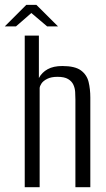

<svg xmlns="http://www.w3.org/2000/svg" viewBox="-50 -778 440 798"><path d="M52.8 0V-630H111.6V-453.7Q124.3 -477.3 148.2 -490.4Q172 -503.6 209 -503.6Q261.6 -503.6 286.3 -485.4Q311 -467.2 318.2 -437.5Q325.4 -407.7 325.4 -372.6V0H263.4V-364.4Q263.4 -379.3 262.4 -395.7Q261.4 -412.1 254.8 -426.2Q248.2 -440.4 232.9 -449.5Q217.7 -458.7 188.9 -458.7Q162.8 -458.7 146.3 -450.3Q129.7 -442 122.5 -431.2Q115.4 -420.3 114.8 -412.2V0ZM-30.2 -668.2 59.4 -757.9H101.1L191 -668.4H145.8L80.3 -723.9L16.3 -668.2Z"/></svg>

Font: Alumni Sans Thin
Style: Regular
Weight: 100
Designer: Robert E. Leuschke
Foundry: Robert E. Leuschke
Version: Version 1.018